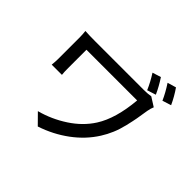

<svg xmlns="http://www.w3.org/2000/svg" viewBox="-206 -1082 1389 1389"><g transform="rotate(45 488.5 -387.5)"><path d="M723.6 -816.4Q760.7 -760.7 788.1 -700.2L720.7 -678.7Q696.3 -736.3 658.2 -795.9ZM101.6 -321.3Q105.5 -355.5 105.5 -388.7V-596.7Q105.5 -635.7 101.6 -666Q142.6 -663.1 210 -663.1H702.1Q743.2 -663.1 772.5 -668.9L841.8 -625Q833 -605.5 827.1 -574.2Q817.4 -512.7 812 -481.9Q806.6 -451.2 793.5 -395.5Q780.3 -339.8 761.2 -294.9Q742.2 -250 716.8 -210Q657.2 -115.2 561 -43.9Q464.8 27.3 346.7 66.4L268.6 -12.7Q378.9 -42 476.1 -105.5Q573.2 -168.9 629.9 -257.8Q704.1 -374 721.7 -575.2H203.1V-388.7Q203.1 -346.7 206.1 -321.3ZM787.1 -821.3 853.5 -840.8Q891.6 -786.1 919.9 -724.6L852.5 -703.1Q828.1 -758.8 787.1 -821.3Z"/></g></svg>

Font: Min Sans Medium
Style: Regular
Weight: 500
Designer: Jinseong-Kim, NotoSansCJK, Nunito
Foundry: Jinseong-Kim
Version: Version 1.400;Glyphs 3.1.2 (3151)